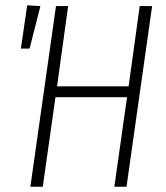

<svg xmlns="http://www.w3.org/2000/svg" viewBox="-20 -707 628 727"><path d="M142 0H95L192 -684H238L196 -380H467L509 -684H556L459 0H413L461 -339H190ZM83 -687 133 -684 92 -523H59Z"/></svg>

Font: Fira Sans Extra Condensed ExtraLight
Style: Italic
Weight: 275
Width: 3
Italic angle: -8°
Designer: Carrois Corporate & Edenspiekermann AG
Foundry: Carrois Corporate GbR & Edenspiekermann AG
Version: Version 4.203